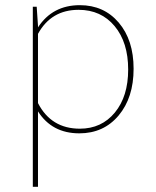

<svg xmlns="http://www.w3.org/2000/svg" viewBox="-20 -506 605 743"><path d="M107 217V-480H122L127 -406V-400Q183 -486 289 -486Q382 -486 439.5 -418.5Q497 -351 497 -240Q497 -128 439 -59Q381 10 287 10Q181 10 127 -75V217ZM284 -468Q178 -468 127 -375V-107Q178 -8 289 -8Q373 -8 424.5 -70.5Q476 -133 476 -237Q476 -342 423.5 -405Q371 -468 284 -468Z"/></svg>

Font: Cantarell Thin
Style: Regular
Weight: 100
Designer: Dave Crossland, Nikolaus Waxweiler, Florian Fecher, Jacques Le Bailly, Eben Sorkin, Alexei Vanyashin, Alexios Zavras, Em
Version: Version 0.303